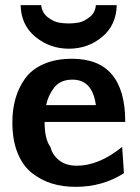

<svg xmlns="http://www.w3.org/2000/svg" viewBox="-20 -715 542 745"><path d="M60 -695H140Q143 -665 165.5 -648Q188 -631 207.5 -627.5Q227 -624 247 -624Q266 -624 285.5 -627.5Q305 -631 327.5 -648.5Q350 -666 352 -695H433Q431 -617 376 -571.5Q321 -526 247 -526Q174 -526 118 -571.5Q62 -617 60 -695ZM28 -240Q28 -290 40 -332.5Q52 -375 77.5 -410.5Q103 -446 149.5 -466.5Q196 -487 260 -487Q466 -487 466 -242H153Q153 -175 176 -144Q183 -114 209.5 -93Q236 -72 278 -72Q364 -72 454 -145L461 -43Q378 10 274 10Q223 10 181 -3Q139 -16 103.5 -44Q68 -72 48 -122Q28 -172 28 -240ZM159 -307H352Q339 -406 261 -406Q215 -406 191 -376Q167 -346 159 -307Z"/></svg>

Font: Coval
Style: ExtraBold
Weight: 800
Foundry: Context Ltd
Version: Version 001.000